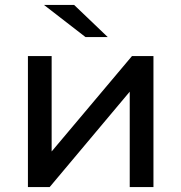

<svg xmlns="http://www.w3.org/2000/svg" viewBox="-20 -757 734 777"><path d="M93 0V-530H189V-144L514 -530H601V0H505V-386L181 0ZM326 -607 158 -737H280L416 -607Z"/></svg>

Font: MOST Montserrat Medium
Style: Regular
Weight: 500
Designer: Julieta Ulanovsky
Foundry: Julieta Ulanovsky
Version: Version 8.000;March 11, 2024;FontCreator 15.0.0.2926 64-bit